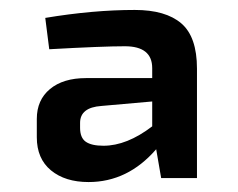

<svg xmlns="http://www.w3.org/2000/svg" viewBox="-20 -632 479 386"><path d="M251 -612Q313 -612 344.5 -585Q376 -558 376 -494V-274H304L294 -332Q237 -266 158 -266Q111 -266 82.5 -289.5Q54 -313 54 -356V-393Q54 -431 80.5 -453Q107 -475 153 -475H286V-495Q286 -539 231 -539Q187 -539 79 -533L71 -596Q167 -612 251 -612ZM188 -339Q235 -339 286 -378V-428L184 -419Q141 -416 141 -385V-375Q141 -355 152.5 -347Q164 -339 188 -339Z"/></svg>

Font: Exo 2 Semi Bold
Style: Regular
Weight: 600
Designer: Natanael Gama
Version: Version 1.001;PS 001.001;hotconv 1.0.88;makeotf.lib2.5.64775